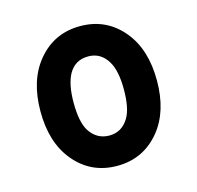

<svg xmlns="http://www.w3.org/2000/svg" viewBox="-87 -638 759 739"><g transform="rotate(-15 293.0 -268.5)"><path d="M293 -426.3Q240.7 -426.3 215.3 -381.8Q192.9 -341.3 192.9 -268.6Q192.9 -191.4 215.3 -155.3Q243.7 -110.8 294.4 -110.8Q342.8 -110.8 370.6 -155.3Q393.1 -191.9 393.1 -268.6Q393.1 -341.8 370.6 -379.9Q343.3 -426.3 293 -426.3ZM122.1 -70.8Q61 -145.5 61 -268.6Q61 -391.6 122.1 -466.3Q188 -546.9 293 -546.9Q397.9 -546.9 463.9 -466.3Q524.9 -391.6 524.9 -268.6Q524.9 -145.5 463.9 -70.8Q397.9 9.8 293 9.8Q188 9.8 122.1 -70.8Z"/></g></svg>

Font: Consola Mono
Style: Bold
Weight: 700
Monospace: yes
Designer: Wojciech Kalinowski "wmk69" (wmk69@o2.pl)
Foundry: Wojciech Kalinowski "wmk69" (wmk69@o2.pl)
Version: Version 2.1.0